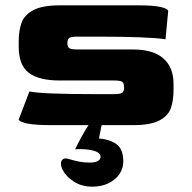

<svg xmlns="http://www.w3.org/2000/svg" viewBox="-20 -468 719 718"><path d="M629 -154V-135Q629 -92 619 -63.5Q609 -35 576 -17.5Q543 0 477 0H360L350 50Q395 54 418 73Q441 92 441 135Q441 176 408 203Q375 230 325 230Q285 230 256 211Q227 192 214 167Q208 154 208 144Q208 133 214.5 128Q221 123 231 125Q259 133 276.5 136.5Q294 140 317 140Q336 140 346 134Q356 128 356 119Q356 102 328 95Q300 88 261 90Q290 31 311 0H173Q113 0 83 -6Q53 -12 50 -21L90 -126Q137 -116 335 -116H406Q430 -116 437 -121Q444 -126 444 -141Q444 -157 437 -162Q430 -167 406 -167H203Q126 -167 88 -195.5Q50 -224 50 -293V-313Q50 -355 61 -384Q72 -413 105.5 -430.5Q139 -448 203 -448H499Q553 -448 580 -442Q607 -436 609 -427L599 -321Q538 -331 341 -331H270Q246 -331 239 -326Q232 -321 232 -307Q232 -293 239 -288Q246 -283 270 -283H477Q553 -283 591 -249.5Q629 -216 629 -154Z"/></svg>

Font: Gold Bold
Style: Regular
Weight: 400
Designer: jaiki
Version: Version 1.000